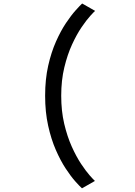

<svg xmlns="http://www.w3.org/2000/svg" viewBox="-20 -830 750 1068"><path d="M436 217.5Q423 206 398.5 178.5Q374 151 345.2 107.2Q316.5 63.5 290.5 4Q264.5 -55.5 247.8 -131Q231 -206.5 231 -297.5Q231 -389 248 -464.2Q265 -539.5 291.5 -599Q318 -658.5 347 -701.8Q376 -745 400.5 -772.2Q425 -799.5 437 -810.5L509 -769.5Q503 -764.5 482 -741.5Q461 -718.5 433.8 -678.5Q406.5 -638.5 380.8 -582.5Q355 -526.5 337.8 -455Q320.5 -383.5 320.5 -297.5Q320.5 -212.5 337.2 -141.5Q354 -70.5 379.2 -14.5Q404.5 41.5 431.2 81.8Q458 122 479.2 146Q500.5 170 508 176.5Z"/></svg>

Font: League Mono
Style: Regular
Weight: 400
Width: 6
Designer: Tyler Finck
Foundry: The League of Moveable Type / Tyler Finck
Version: Version 2.300;RELEASE